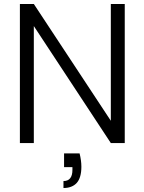

<svg xmlns="http://www.w3.org/2000/svg" viewBox="-20 -719 726 965"><path d="M607 -699C607 -699 537 -699 537 -699C537 -699 537 -112 537 -112C537 -112 150 -699 150 -699C150 -699 80 -699 80 -699C80 -699 80 0 80 0C80 0 150 0 150 0C150 0 150 -588 150 -588C150 -588 537 0 537 0C537 0 607 0 607 0C607 0 607 -699 607 -699ZM380 52C380 52 302 52 302 52C302 52 302 121 302 121C302 121 344 121 344 121C344 121 344 135 344 135C344 135 344 135 344 135C344 172 329 191 299 191C299 191 299 226 299 226C299 226 299 226 299 226C328 226 351 217 366 200C381 183 389 156 389 119C389 119 389 119 389 119C389 98 386 76 380 52Z"/></svg>

Font: wox.body
Style: Regular
Weight: 500
Designer: Ninad Kale (Devanagari), Jonny Pinhorn (Latin)
Foundry: Indian Type Foundry
Version: ""